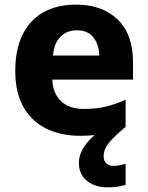

<svg xmlns="http://www.w3.org/2000/svg" viewBox="-20 -577 640 830"><path d="M428 99Q428 119 440 129.5Q452 140 470 140Q486 140 499.5 137Q513 134 523 131V222Q507 227 488.5 230Q470 233 446 233Q390 233 355.5 204.5Q321 176 321 127Q321 66 389 7Q361 10 326 10Q245 10 182 -20Q119 -50 82.5 -112.5Q46 -175 46 -270Q46 -366 79 -430Q112 -494 170.5 -525.5Q229 -557 308 -557Q422 -557 488.5 -493Q555 -429 555 -308V-233H206Q208 -175 243 -140.5Q278 -106 343 -106Q395 -106 437 -116Q479 -126 523 -146V-29Q483 5 462.5 27Q442 49 435 66Q428 83 428 99ZM312 -446Q269 -446 241.5 -418.5Q214 -391 209 -337H409Q408 -384 384 -415Q360 -446 312 -446Z"/></svg>

Font: Noto Sans Oriya
Style: Bold
Weight: 700
Designer: Amélie Bonet and Sol Matas
Foundry: Google LLC
Version: Version 2.006; ttfautohint (v1.8.4.7-5d5b)